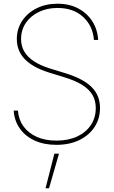

<svg xmlns="http://www.w3.org/2000/svg" viewBox="-20 -758 603 1019"><path d="M279.3 10.7Q213.4 10.7 163.6 -12.2Q113.8 -35.2 85 -76.2Q56.2 -117.2 52.7 -170.9H75.2Q78.6 -123.5 104.5 -87.6Q130.4 -51.8 175 -31.7Q219.7 -11.7 279.3 -11.7Q342.3 -11.7 389.2 -33.4Q436 -55.2 462.2 -94.2Q488.3 -133.3 488.3 -184.6Q488.3 -223.6 471.2 -253.4Q454.1 -283.2 417.7 -306.4Q381.3 -329.6 322.3 -347.7L240.2 -373Q154.3 -399.9 111.8 -443.8Q69.3 -487.8 69.3 -550.8Q69.3 -604.5 97.4 -647Q125.5 -689.5 174.3 -713.9Q223.1 -738.3 285.2 -738.3Q347.7 -738.3 394.8 -713.4Q441.9 -688.5 469.7 -645.3Q497.6 -602.1 501 -545.9H478.5Q473.1 -620.1 421.4 -668Q369.6 -715.8 285.2 -715.8Q230 -715.8 186 -694.6Q142.1 -673.3 116.9 -636Q91.8 -598.6 91.8 -550.8Q91.8 -514.6 108.6 -485.1Q125.5 -455.6 159.7 -433.1Q193.8 -410.6 245.1 -394.5L328.1 -369.1Q375 -354.5 409.4 -336.4Q443.8 -318.4 466.3 -295.9Q488.8 -273.4 499.8 -245.8Q510.7 -218.3 510.7 -184.6Q510.7 -127.9 481.7 -83.7Q452.6 -39.6 400.6 -14.4Q348.6 10.7 279.3 10.7ZM221.7 241.2 268.6 57.6H293L240.2 241.2Z"/></svg>

Font: Inter 28pt Thin
Style: Regular
Weight: 250
Designer: Rasmus Andersson
Foundry: rsms
Version: Version 4.001;git-66647c0bb